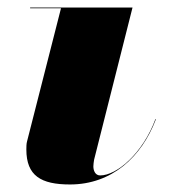

<svg xmlns="http://www.w3.org/2000/svg" viewBox="-20 -480 454 510"><path d="M394 -163 393 -164C359 -72 290 -14 246 -14C233 -14 228 -27 228 -38C228 -43 229 -50 230 -56L332 -460H60V-458H142L52 -105C50 -99 50 -88 50 -83C50 -13 89 10 166 10C277 10 356 -63 394 -163Z"/></svg>

Font: Bodoni* 96pt Fatface
Style: Italic
Weight: 900
Italic angle: -13°
Version: Version 2.3